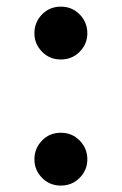

<svg xmlns="http://www.w3.org/2000/svg" viewBox="-20 -556 375 592"><path d="M167.6 16.2Q132.9 16.2 109.5 -7.8Q86.1 -31.9 86.1 -64.5Q86.1 -98.5 109.5 -122.6Q132.9 -146.7 167.6 -146.7Q202.2 -146.7 225.8 -122.6Q249.3 -98.5 249.3 -64.5Q249.3 -31.9 225.8 -7.8Q202.2 16.2 167.6 16.2ZM167.6 -372.6Q132.9 -372.6 109.5 -396.6Q86.1 -420.6 86.1 -453.3Q86.1 -487.3 109.5 -511.4Q132.9 -535.5 167.6 -535.5Q202.2 -535.5 225.8 -511.4Q249.3 -487.3 249.3 -453.3Q249.3 -420.6 225.8 -396.6Q202.2 -372.6 167.6 -372.6Z"/></svg>

Font: Noto Serif HK
Style: Regular
Weight: 200
Designer: Ryoko NISHIZUKA 西塚涼子 (kana & ideographs); Frank Grießhammer (Latin, Greek & Cyrillic); Wenlong ZHANG 张文龙 (bopomofo); San
Foundry: Adobe
Version: Version 2.001;hotconv 1.1.0;makeotfexe 2.6.0